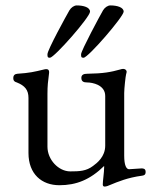

<svg xmlns="http://www.w3.org/2000/svg" viewBox="-20 -669 567 708"><path d="M164 -456C180 -456 312 -606 312 -626C312 -642 288 -649 263 -649C253 -649 242 -641 236 -631C225 -612 155 -485 155 -469C155 -460 155 -456 164 -456ZM288 -456C305 -456 436 -608 436 -626C436 -642 412 -649 387 -649C377 -649 366 -641 360 -631C350 -614 279 -482 279 -469C279 -460 279 -456 288 -456ZM366 19C372 19 382 15 386 13C415 1 451 -14 503 -21C511 -22 517 -24 517 -35C517 -47 509 -48 502 -48C492 -48 466 -45 456 -45C446 -45 438 -59 438 -95V-326C438 -342 443 -388 445 -395C446 -399 447 -402 447 -404C447 -411 441 -415 434 -415C431 -415 427 -414 424 -413C388 -403 362 -398 301 -397C290 -397 280 -394 280 -382C280 -368 289 -365 301 -365C321 -365 368 -356 368 -315V-132C368 -91 338 -68 323 -57C298 -38 273 -37 239 -37C196 -37 155 -80 155 -128V-323C155 -353 157 -369 161 -400C162 -411 157 -414 151 -414C148 -414 147 -414 143 -413C106 -404 89 -400 44 -397C36 -396 29 -393 29 -381C29 -370 35 -367 42 -365C72 -353 85 -337 85 -308V-105C85 -27 134 14 199 14C261 14 312 -6 364 -57V-51C364 -34 359 -2 359 11C359 16 361 19 366 19Z"/></svg>

Font: EB Garamond
Style: Regular
Weight: 400
Designer: Georg Duffner and Octavio Pardo
Foundry: Georg Duffner
Version: Version 1.000;PS 001.000;hotconv 1.0.88;makeotf.lib2.5.64775